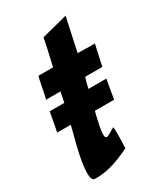

<svg xmlns="http://www.w3.org/2000/svg" viewBox="-141 -579 556 649"><g transform="rotate(-30 137.5 -254.5)"><path d="M263 -388 245 -306H178Q175 -297 167 -265H237L224 -190H149Q133 -127 133 -107Q133 -93 140 -93Q144 -93 158 -101Q167 -107 175 -111Q178 -105 175 -29Q92 13 33 9Q21 8 21 -19Q21 -55 37 -120Q40 -131 46 -154.5Q52 -178 55 -190H2L16 -265H73L81 -305H24Q27 -308 34 -347Q42 -388 43 -388H100Q118 -465 123 -492L224 -518L196 -388Q265 -386 263 -388Z"/></g></svg>

Font: GFS Neohellenic Rg
Style: Bold Italic
Weight: 700
Italic angle: -12°
Designer: Designed by Takis Katsoulidis and George D. Matthiopoulos.
Foundry: Designed by Takis Katsoulidis and George D. Matthiopoulos.
Version: Version 1.0